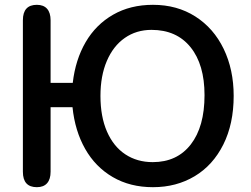

<svg xmlns="http://www.w3.org/2000/svg" viewBox="-20 -749 1040 797"><path d="M615 -729Q715 -729 791 -680.5Q867 -632 908.5 -546Q950 -460 950 -351Q950 -235 907 -149Q864 -63 788 -17.5Q712 28 615 28Q520 28 448 -14Q376 -56 333.5 -131Q291 -206 281 -304H190V-36Q190 -5 175.5 11.5Q161 28 133 28Q75 28 75 -36V-665Q75 -729 133 -729Q161 -729 175.5 -712.5Q190 -696 190 -665V-405H282Q293 -501 335.5 -574Q378 -647 449.5 -688Q521 -729 615 -729ZM614 -76Q715 -76 772 -149.5Q829 -223 829 -354Q829 -481 771 -553Q713 -625 609 -625Q546 -625 498 -591.5Q450 -558 423.5 -496Q397 -434 397 -351Q397 -265 424 -203Q451 -141 500 -108.5Q549 -76 614 -76Z"/></svg>

Font: 寒蝉全圆体 Bold
Style: Regular
Weight: 700
Designer: Warren2060
      Designed by Motoya company      

      [Varela Round]
      Joe Prince(Latin component); Avraham Cornf
Foundry: ChillType
Version: Version 3.200